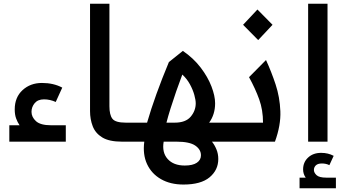

<svg xmlns="http://www.w3.org/2000/svg" viewBox="-20 -760 1857 1030"><path d="M30 0V-88H85Q74 -104 66.5 -124.5Q59 -145 59 -173Q59 -238 101 -276.5Q143 -315 205 -315Q267 -315 314 -290L279 -213Q248 -227 216 -227Q183 -227 166 -206.5Q149 -186 149 -160Q149 -132 173 -110Q197 -88 254 -88H333V0Z M635 0Q566 0 529 -22.5Q492 -45 477.5 -82.5Q463 -120 463 -164V-740H567V-190Q567 -144 583 -123Q599 -102 655 -102H693V0Z M693 -102H769Q811 -247 886 -427L961 -487Q1018 -448 1056.5 -397.5Q1095 -347 1114.5 -296Q1134 -245 1134 -206Q1134 -146 1102 -102H1212V0H1117Q1131 17 1141 41Q1151 65 1151 93Q1151 152 1104.5 191Q1058 230 964 230Q894 230 843.5 201Q793 172 769 120.5Q745 69 754 0H693Q663 0 663 -53Q663 -102 693 -102ZM873 -102H917Q976 -102 1003 -134Q1030 -166 1030 -206Q1030 -223 1022.5 -250.5Q1015 -278 999 -307.5Q983 -337 958 -360Q942 -318 925.5 -270.5Q909 -223 895 -178.5Q881 -134 873 -102ZM971 128Q1014 128 1036 113Q1058 98 1058 73Q1058 42 1027.5 21Q997 0 927 0H858Q848 58 879.5 93Q911 128 971 128Z M1212 -102H1391Q1391 -170 1370.5 -227Q1350 -284 1316 -346L1407 -438Q1436 -375 1458.5 -307Q1481 -239 1484 -163.5Q1487 -88 1455 0H1212Q1182 0 1182 -53Q1182 -102 1212 -102ZM1365 -545 1284 -627 1361 -709 1442 -627Z M1633 -740H1737V0H1633ZM1587 250V193H1620Q1606 173 1606 149Q1606 110 1633 85Q1660 60 1703 60Q1740 60 1770 76L1747 126Q1737 121 1727 119Q1717 117 1707 117Q1685 117 1674.5 127Q1664 137 1664 152Q1664 166 1678 179.5Q1692 193 1731 193H1782V250Z"/></svg>

Font: Readex Pro
Style: Regular
Weight: 400
Designer: Bonnie Shaver-Troup, Thomas Jockin
Foundry: Lexend
Version: Version 1.204; ttfautohint (v1.8.4.7-5d5b)